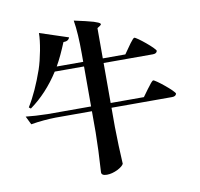

<svg xmlns="http://www.w3.org/2000/svg" viewBox="-97 -957 1195 1149"><g transform="rotate(-10 500.0 -382.5)"><path d="M461 89C482 89 504 83 527 72C548 61 560 51 565 41C561 -30 558 -106 557 -185V-301H925C940 -301 949 -306 952 -317C952 -332 844 -419 831 -419C827 -419 817 -409 802 -388C797 -382 794 -377 791 -374L759 -330H557V-573H856C871 -573 880 -578 883 -589C883 -604 777 -690 764 -690C760 -690 751 -681 737 -662C732 -655 728 -649 725 -645L694 -601H557V-785L574 -796C581 -801 583 -805 580 -808C577 -813 564 -819 542 -826C517 -833 478 -843 425 -854C434 -801 438 -733 438 -649V-601H277C300 -641 321 -687 342 -738C363 -738 375 -745 380 -760L207 -817C207 -790 203 -755 195 -712C187 -670 178 -633 167 -601C138 -518 106 -447 70 -389L81 -380C149 -429 209 -493 260 -573H438V-330H175C123 -331 79 -334 42 -338L67 -287C120 -296 170 -300 217 -301H438V-171C437 -98 434 -24 429 51C428 59 428 65 428 69C428 82 439 89 461 89Z"/></g></svg>

Font: AllPunType Bold
Style: Regular
Weight: 700
Version: 1.0